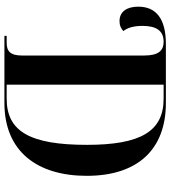

<svg xmlns="http://www.w3.org/2000/svg" viewBox="28 -782 754 849"><g transform="rotate(90 404.5 -357.0)"><path d="M138 0H435C649 0 757 -145 757 -364C757 -592 638 -714 435 -714H174C60 -714 9 -669 9 -592C9 -544 29 -509 73 -509C92 -509 105 -515 117 -526C102 -544 94 -573 94 -610C94 -670 114 -704 164 -704C202 -704 225 -683 225 -618V-78C225 -25 205 -10 169 -10H138ZM416 -10H354V-704H416C560 -704 620 -603 620 -365C620 -112 560 -10 416 -10Z"/></g></svg>

Font: Noto Serif Display SemiCondensed SemiBold
Style: Regular
Weight: 600
Width: 4
Designer: Monotype Design Team
Foundry: Monotype Imaging Inc.
Version: Version 2.009